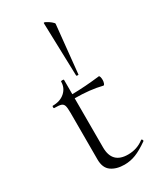

<svg xmlns="http://www.w3.org/2000/svg" viewBox="-185 -775 710 850"><g transform="rotate(-30 169.5 -349.5)"><path d="M308 -47Q311 -47 313 -42.5Q315 -38 312 -36Q275 -10 247 1Q219 12 189 12Q148 12 122 -6.5Q96 -25 96 -68V-306Q96 -333 92.5 -343.5Q89 -354 79 -357.5Q69 -361 44 -361Q41 -361 41 -367Q41 -373 44 -373Q82 -373 105.5 -394Q129 -415 129 -447Q129 -450 137 -450Q144 -450 144 -447V-374Q212 -375 285 -384Q288 -384 290 -377.5Q292 -371 292 -361Q292 -353 289 -345Q286 -337 282 -338Q222 -353 144 -353V-102Q144 -19 225 -19Q271 -19 306 -46ZM236 -681 211 -436Q211 -434 205.5 -434.5Q200 -435 200 -437L192 -709Q192 -714 203 -708.5Q214 -703 225 -694Q236 -685 236 -681Z"/></g></svg>

Font: Cormorant Garamond Light
Style: Regular
Weight: 300
Designer: Christian Thalmann (Catharsis Fonts)
Version: Version 3.000